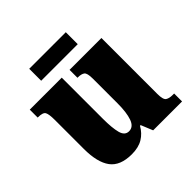

<svg xmlns="http://www.w3.org/2000/svg" viewBox="-181 -845 1010 1010"><g transform="rotate(-45 324.5 -340.0)"><path d="M241 10Q155 10 118.5 -39.5Q82 -89 82 -189V-405Q82 -447 74 -462Q66 -477 30 -477H27V-536H265V-230Q265 -162 275 -124Q285 -86 316 -86Q349 -86 363 -125.5Q377 -165 377 -233V-417Q377 -459 364 -468Q351 -477 327 -477H323V-536H560V-120Q560 -77 574 -68Q588 -59 612 -59H624V0H409L382 -66H377Q357 -30 324 -10Q291 10 241 10ZM177 -601V-690H449V-601Z"/></g></svg>

Font: Noto Serif Lao SemiCondensed Black
Style: Regular
Weight: 900
Width: 4
Designer: Monotype Design Team
Foundry: Monotype Imaging Inc.
Version: Version 2.003; ttfautohint (v1.8.4.7-5d5b)